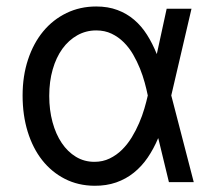

<svg xmlns="http://www.w3.org/2000/svg" viewBox="-20 -573 681 604"><path d="M277 11.4Q225.9 11 184.1 -10.3Q142.4 -31.6 112.7 -69.2Q83.1 -106.9 67.1 -158.7Q51.1 -210.6 51.1 -272.7Q51.1 -334.2 68.2 -385.7Q85.2 -437.1 115.9 -474.3Q146.7 -511.4 189.3 -532Q231.9 -552.6 282.7 -552.6Q320 -552.6 349.4 -541.5Q378.9 -530.5 402 -510.8Q425.1 -491.1 442.5 -463.6Q459.9 -436.1 473 -403.4H473.4L504.3 -545.5H582.4L518.8 -272.7L589.5 0H511.4L478 -137.8H477.3Q463.4 -104.8 444.6 -77.2Q425.8 -49.7 401.1 -29.8Q376.4 -9.9 345.5 0.9Q314.6 11.7 277 11.4ZM444.6 -274.1Q441.1 -291.5 435.2 -313.2Q429.3 -334.9 420.3 -357.4Q411.2 -380 398.8 -401.5Q386.4 -422.9 369.5 -439.8Q352.6 -456.7 331.1 -467Q309.7 -477.3 282.7 -477.3Q250.4 -477.3 223.2 -462Q196 -446.7 176.3 -419.6Q156.6 -392.4 145.8 -354.6Q134.9 -316.8 134.9 -271.3Q134.9 -226.9 145.2 -188.9Q155.5 -150.9 174.2 -123.2Q192.8 -95.5 218.9 -79.7Q245 -63.9 277 -63.9Q303.3 -63.9 324.9 -74.4Q346.6 -84.9 363.8 -101.9Q381 -119 394.4 -140.8Q407.7 -162.6 417.6 -185.7Q427.6 -208.8 434.1 -231.2Q440.7 -253.6 444.6 -271.3L445 -272.7Z"/></svg>

Font: Interop
Style: Regular
Weight: 400
Designer: Rasmus Andersson, Google, Jang Haemin
Foundry: jhaemin
Version: Version 1.008